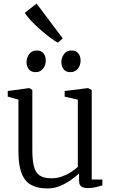

<svg xmlns="http://www.w3.org/2000/svg" viewBox="-20 -1047 634 1078"><path d="M473 9Q449.5 9 436.8 0.2Q424 -8.5 424 -33V-73.5Q405 -55.5 377.5 -36Q350 -16.5 316.8 -2.8Q283.5 11 247 11Q158 11 120.8 -38Q83.5 -87 83.5 -196V-487.5L23.5 -504.5V-536L140.5 -552H146L161.5 -541.5V-205.5Q161.5 -151 169.8 -115.5Q178 -80 201.2 -63Q224.5 -46 268 -46Q300 -46 327.8 -56Q355.5 -66 378.2 -80.8Q401 -95.5 417 -110V-487.5L343 -504.5V-536L470.5 -552H475.5L495 -541.5V-39H555L554.5 -6Q538 -1.5 518.2 3.8Q498.5 9 473 9ZM179 -642Q154.5 -642 141.8 -658.2Q129 -674.5 129 -698.5Q129 -723 143.8 -743.2Q158.5 -763.5 186 -763.5H187Q212 -763.5 224.5 -747.2Q237 -731 237 -707Q237 -682 222.2 -662Q207.5 -642 180 -642ZM374 -642Q350 -642 337.2 -658.2Q324.5 -674.5 324.5 -698.5Q324.5 -723 339.2 -743.2Q354 -763.5 381.5 -763.5H382.5Q407 -763.5 419.8 -747.2Q432.5 -731 432.5 -707Q432.5 -682 417.8 -662Q403 -642 375 -642ZM304 -808Q285.5 -817.5 258.5 -838Q231.5 -858.5 203 -883.8Q174.5 -909 152 -933.2Q129.5 -957.5 119 -975L185.5 -1027L332.5 -831L305 -808Z"/></svg>

Font: Merriweather 48pt Light
Style: Regular
Weight: 300
Version: Version 2.100